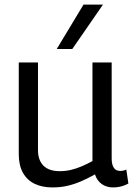

<svg xmlns="http://www.w3.org/2000/svg" viewBox="-20 -809 586 839"><path d="M209 10Q164 10 131 -6Q98 -22 80 -54.5Q62 -87 62 -136V-536H146V-153Q146 -109 170 -85Q194 -61 241 -61Q266 -61 289.5 -66.5Q313 -72 336.5 -82Q360 -92 384 -105V-536H468V-117Q468 -97 473 -84.5Q478 -72 486.5 -67Q495 -62 505 -62Q519 -62 532 -68L541 -7Q532 -2 521 2Q510 6 498 8Q486 10 473 10Q446 10 425 -4.5Q404 -19 395 -47Q365 -30 335 -17Q305 -4 274.5 3Q244 10 209 10ZM228 -595 345 -789H430L296 -595Z"/></svg>

Font: Georama ExtraCondensed Thin
Style: Regular
Weight: 400
Version: Version 1.001